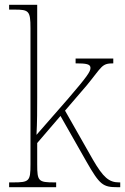

<svg xmlns="http://www.w3.org/2000/svg" viewBox="-20 -780 521 800"><path d="M18 0H214V-20H207C140 -20 135 -25 135 -95V-184L232 -297L340 -107C396 -9 409 0 470 0H481V-20H476C434 -20 410 -41 367 -115L251 -319L342 -425C406 -503 403 -516 452 -516V-536H295V-516C340 -516 357 -513 357 -497C357 -482 344 -462 264 -369L132 -218C135 -270 135 -327 135 -374V-760H18V-740H40C100 -740 107 -735 107 -663V-95C107 -25 102 -20 34 -20H18Z"/></svg>

Font: Noto Serif Myanmar SemiCondensed Thin
Style: Regular
Weight: 100
Width: 4
Designer: Ben Mitchell and the Monotype Design Team
Foundry: Monotype Imaging Inc.
Version: Version 2.106